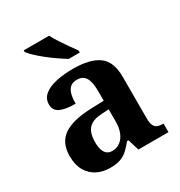

<svg xmlns="http://www.w3.org/2000/svg" viewBox="-181 -891 962 1027"><g transform="rotate(-30 300.0 -378.0)"><path d="M202 10Q158 10 122.5 -8Q87 -26 66 -62Q45 -98 45 -153Q45 -235 100.5 -273.5Q156 -312 269 -316L351 -319V-374Q351 -411 345 -436Q339 -461 324 -474.5Q309 -488 282 -488Q256 -488 241 -475Q226 -462 219.5 -438Q213 -414 213 -380Q150 -380 118.5 -395.5Q87 -411 87 -447Q87 -484 115 -506.5Q143 -529 190 -539Q237 -549 293 -549Q398 -549 450.5 -511Q503 -473 503 -379V-124Q503 -96 509 -81Q515 -66 528 -59.5Q541 -53 563 -53H567V0H381L360 -69H351Q329 -42 309.5 -24.5Q290 -7 265 1.5Q240 10 202 10ZM257 -63Q286 -63 307 -79Q328 -95 339.5 -123.5Q351 -152 351 -191V-266L306 -263Q266 -261 243 -247.5Q220 -234 210 -209.5Q200 -185 200 -149Q200 -121 206.5 -101.5Q213 -82 225.5 -72.5Q238 -63 257 -63ZM301 -606Q278 -620 249.5 -639.5Q221 -659 193.5 -681Q166 -703 145 -723Q124 -743 115 -756V-766H272Q283 -744 300.5 -717Q318 -690 336.5 -664Q355 -638 369 -619V-606Z"/></g></svg>

Font: Noto Serif Hebrew
Style: Bold
Weight: 700
Version: Version 2.003